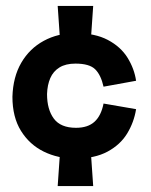

<svg xmlns="http://www.w3.org/2000/svg" viewBox="-20 -526 512 649"><path d="M234 10Q176 10 128 -13.5Q80 -37 51 -83.5Q22 -130 22 -199Q24 -266 52 -314Q80 -362 128 -388Q176 -414 235 -414Q301 -414 344.5 -391Q388 -368 411 -331Q434 -294 440 -253L330 -233Q321 -273 301.5 -292Q282 -311 235 -311Q202 -311 181 -298Q160 -285 150 -262Q140 -239 139 -208Q139 -156 162 -125Q185 -94 237 -94Q277 -94 299.5 -114.5Q322 -135 330 -176L440 -157Q433 -113 410 -75Q387 -37 343.5 -13.5Q300 10 234 10ZM175 103 183 -13H287L295 103ZM183 -390 175 -506H295L287 -390Z"/></svg>

Font: Darker Grotesque Light ExtraBold
Style: Regular
Weight: 800
Version: Version 1.000;gftools[0.9.28]